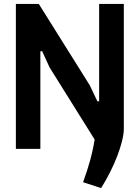

<svg xmlns="http://www.w3.org/2000/svg" viewBox="-20 -760 711 980"><path d="M404 170Q425 113 440 58.5Q455 4 463 -48L233 -416L195 -499L186 -498V0H61V-740H178L438 -325L477 -243H486V-740H612V-103Q612 -77 603 -40.5Q594 -4 578.5 36.5Q563 77 541.5 119.5Q520 162 496 200Z"/></svg>

Font: Encode Sans Compressed
Style: Bold
Weight: 700
Designer: Pablo Impallari, Andres Torresi
Foundry: Pablo Impallari, Andres Torresi
Version: Version 1.000; ttfautohint (v1.00) -l 8 -r 50 -G 200 -x 14 -